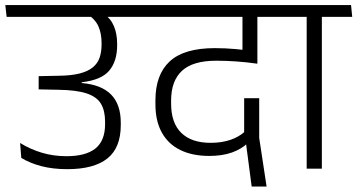

<svg xmlns="http://www.w3.org/2000/svg" viewBox="-42 -650 1377 740"><path d="M-16.5 -585H509L504 -630.5H-21.5ZM359 -595.5H294.5Q325.5 -575.5 337.5 -548Q349.5 -520.5 349.5 -483.5V-478.5Q349.5 -450.5 342 -428.2Q334.5 -406 316.2 -390.8Q298 -375.5 265.8 -367Q233.5 -358.5 183 -358L107 -356.5V-305.5L183 -304Q252.5 -303 291.8 -290Q331 -277 347 -250.2Q363 -223.5 363 -181V-172Q363 -107.5 325.8 -77.8Q288.5 -48 214.5 -48Q163.5 -48 118.8 -61.5Q74 -75 35.5 -99L40 -41.5Q73.5 -21 117.8 -9.5Q162 2 217.5 2Q320 2 371.8 -39.2Q423.5 -80.5 423.5 -168V-177Q423.5 -247.5 386.2 -285.5Q349 -323.5 273 -330V-333Q348.5 -341.5 379 -377.8Q409.5 -414 409.5 -475.5V-481Q409.5 -519.5 397.2 -549Q385 -578.5 359 -595.5Z M835 -585H1048.5L1043.5 -630.5H830.5ZM949.5 -600.5H893V-481H949.5ZM484 -585H1063.5L1059 -630.5H479.5ZM892.5 -423.5 950 -405.5V-601.5H892.5ZM957 -271.5H899V-120L904 -113.5L928 69H985.5L957 -118.5ZM770 -99.5Q696 -99.5 656.8 -137.8Q617.5 -176 617.5 -250.5V-262.5Q617.5 -338.5 659.5 -377.2Q701.5 -416 791.5 -416Q830 -416 868.8 -413.2Q907.5 -410.5 950 -404.5V-450.5Q908 -457 867.2 -460.8Q826.5 -464.5 786 -464.5Q667.5 -464.5 612.2 -413.5Q557 -362.5 557 -263V-248.5Q557 -183.5 581.8 -139Q606.5 -94.5 653 -71.8Q699.5 -49 765 -49Q814.5 -49 851.8 -62.2Q889 -75.5 912.5 -98.5L903 -144Q879 -122 845.5 -110.8Q812 -99.5 770 -99.5Z M1198.5 0V-600.5H1140V0ZM1315.5 -585 1311 -630.5H1022.5L1028 -585Z"/></svg>

Font: Anek Devanagari Light
Style: Regular
Weight: 300
Designer: Kailash Malviya (Devanagari) & Yesha Goshar (Latin)
Foundry: Ek Type
Version: Version 1.003